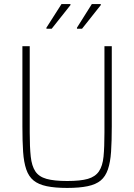

<svg xmlns="http://www.w3.org/2000/svg" viewBox="-20 -915 659 943"><path d="M310 8Q250 8 209.5 -0.5Q169 -9 145 -28.5Q121 -48 109 -83Q97 -118 93.5 -169.5Q90 -221 90 -294V-688H126V-264Q126 -192 131 -146Q136 -100 153.5 -73.5Q171 -47 208.5 -36.5Q246 -26 310 -26Q375 -26 411.5 -36.5Q448 -47 466 -73.5Q484 -100 488.5 -146Q493 -192 493 -264V-688H529V-294Q529 -221 525.5 -169.5Q522 -118 510 -83Q498 -48 474.5 -28.5Q451 -9 410.5 -0.5Q370 8 310 8ZM208 -774V-779L282 -895H326V-890L234 -774ZM358 -774V-779L431 -895H475V-890L383 -774Z"/></svg>

Font: Saira SemiCondensed Thin
Style: Regular
Weight: 250
Width: 4
Designer: Hector Gatti with collaboration of the Omnibus-Type team
Foundry: Omnibus-Type
Version: Version 1.101